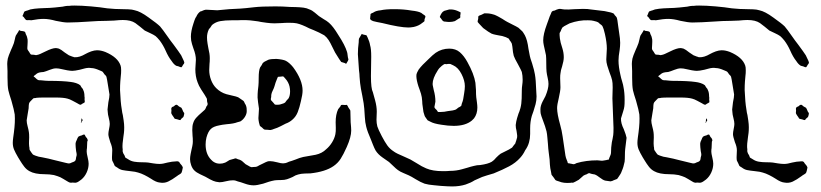

<svg xmlns="http://www.w3.org/2000/svg" viewBox="-20 -617 2956 691"><path d="M74 -545Q71 -547 65 -556Q61 -558 61 -560L63 -564Q64 -566 65.5 -570.5Q67 -575 69 -576Q70 -577 71.5 -577Q73 -577 74 -578Q79 -579 89 -583Q103 -586 120.5 -587Q138 -588 143 -588Q155 -588 177 -590L205 -593Q209 -594 215 -595Q221 -596 230 -596Q235 -597 248 -597Q273 -597 307.5 -594Q342 -591 366 -587Q394 -584 422 -584Q428 -584 442 -583.5Q456 -583 465 -580Q485 -576 515 -554Q546 -532 556 -522Q564 -513 585 -483Q591 -474 605 -456Q625 -429 632 -418Q634 -414 641 -399Q641 -398 642.5 -395Q644 -392 643 -391Q643 -389 641.5 -387Q640 -385 639 -384Q635 -376 633 -375H632Q629 -375 623 -378Q621 -379 617.5 -379.5Q614 -380 613 -381Q605 -386 598 -397Q586 -412 576 -435Q567 -455 555 -471Q546 -482 540 -487Q533 -492 521 -497.5Q509 -503 501 -507Q500 -508 484 -521L467 -534Q451 -545 422 -545Q411 -545 391 -543L364 -542Q335 -542 294 -539Q278 -538 259.5 -537Q241 -536 224 -536Q209 -536 181 -542Q156 -549 137 -549Q119 -549 92 -544Q88 -545 82.5 -544.5Q77 -544 74 -545ZM633 5Q631 8 625.5 11Q620 14 618 16Q599 30 585 36.5Q571 43 555 40Q542 39 523 26Q512 19 500 13Q488 7 477 4Q469 1 449 -1Q430 -3 420.5 -5Q411 -7 402 -14Q395 -18 393 -20Q392 -22 389 -29L384 -39Q383 -43 383 -51L384 -76Q384 -89 377 -105Q370 -126 370 -134Q370 -141 372.5 -153Q375 -165 375 -171Q375 -179 371.5 -192.5Q368 -206 368 -212L367 -223Q367 -225 370 -249Q374 -267 374 -277Q374 -279 368 -314Q365 -334 363 -341Q361 -345 358.5 -347Q356 -349 355 -351L350 -358Q348 -360 344 -361.5Q340 -363 338 -364Q320 -372 309 -372Q297 -374 284 -370.5Q271 -367 267 -366Q249 -362 240 -362Q234 -362 222 -364Q215 -365 203 -368Q191 -371 182 -371Q172 -371 158.5 -365.5Q145 -360 137 -358Q134 -358 127 -357Q120 -356 116 -354Q112 -352 109.5 -349.5Q107 -347 105 -346Q104 -345 103 -344.5Q102 -344 101 -343Q101 -342 102.5 -340.5Q104 -339 105 -339Q113 -331 117 -329Q120 -328 128 -328Q146 -326 154 -326Q208 -326 235 -322Q244 -321 253.5 -318Q263 -315 269 -310Q270 -309 273 -303Q279 -297 280 -292Q284 -284 284 -270Q285 -266 284.5 -262Q284 -258 285 -254V-249Q283 -247 275 -243Q274 -242 272.5 -241Q271 -240 270 -240Q266 -240 257 -246Q251 -249 241 -254.5Q231 -260 223 -262Q209 -266 181 -266H138Q120 -266 111 -265Q109 -264 105.5 -264Q102 -264 100 -263Q96 -259 96 -259Q87 -250 86 -248Q84 -245 83.5 -237.5Q83 -230 83 -227Q82 -219 79.5 -206Q77 -193 76 -184Q76 -175 79.5 -162Q83 -149 84 -141Q85 -135 85 -122Q85 -117 84.5 -109Q84 -101 85 -90Q86 -87 86 -83Q86 -79 87 -77Q87 -77 93 -68Q94 -67 96 -64Q98 -61 100 -60Q101 -59 103.5 -58.5Q106 -58 107 -57Q120 -52 131 -51Q157 -46 175 -41L216 -31Q227 -28 230 -29Q232 -29 234 -30Q236 -31 238 -32Q248 -35 250 -38Q252 -39 253 -44Q254 -49 254 -51Q256 -57 256 -60Q256 -65 254 -73Q252 -89 252 -96V-101Q252 -105 257 -115Q257 -116 259 -120Q261 -124 262 -125Q266 -128 275 -130Q276 -131 278.5 -132Q281 -133 283 -133Q285 -133 289 -124Q294 -120 295 -115Q297 -112 294 -107L293 -84Q292 -80 292 -71Q292 -65 295.5 -50.5Q299 -36 299 -28Q299 -12 292 3.5Q285 19 273 29Q269 32 264 35.5Q259 39 255 40Q252 41 247.5 40.5Q243 40 241 40Q239 40 237 40.5Q235 41 232 40Q230 40 227.5 38.5Q225 37 223 36Q219 34 208 27Q197 20 187 17Q184 16 174 13Q158 10 141 10Q105 10 86 -1Q75 -7 67 -17.5Q59 -28 53 -38Q47 -48 45 -51Q35 -68 30.5 -79Q26 -90 26 -103Q26 -110 27.5 -121.5Q29 -133 30 -140Q35 -178 33 -205Q31 -220 21 -255Q13 -279 10 -292Q7 -307 7 -338V-361L6 -387Q6 -394 8 -406Q10 -415 20 -438Q24 -446 30 -462Q32 -468 33.5 -476Q35 -484 37 -489Q39 -493 46 -503Q48 -508 49 -508Q50 -509 51.5 -507.5Q53 -506 54 -506Q56 -506 62 -505Q68 -504 70 -502Q71 -501 72 -497Q73 -493 74 -492Q75 -490 76.5 -486.5Q78 -483 78 -481Q80 -475 79.5 -466.5Q79 -458 79 -455Q79 -452 78.5 -447Q78 -442 79 -439Q81 -435 85 -430Q88 -424 91 -421Q93 -420 101 -420Q104 -420 107 -419Q110 -418 112 -419Q114 -419 118.5 -420.5Q123 -422 125 -423Q128 -424 144 -432Q168 -444 181 -444Q184 -444 192 -442Q194 -441 196.5 -439.5Q199 -438 201 -437Q206 -433 213 -428Q220 -423 228 -418L241 -413Q243 -413 244.5 -412Q246 -411 249 -411Q266 -410 288 -423Q292 -425 297 -427.5Q302 -430 308 -432Q320 -436 328 -436H331Q343 -436 359 -430Q404 -411 414 -381Q416 -376 416 -364Q416 -352 415 -346Q414 -337 413 -323.5Q412 -310 412 -293Q414 -247 418 -225Q420 -209 422 -203Q423 -197 425 -183.5Q427 -170 427 -159Q427 -147 426 -138.5Q425 -130 424 -124Q420 -98 421 -84Q422 -81 421.5 -77Q421 -73 422 -70Q423 -65 428 -58L431 -50L441 -44Q451 -37 463.5 -35Q476 -33 490 -33Q504 -33 513 -32Q519 -31 531.5 -29Q544 -27 554 -27Q566 -27 583 -32Q601 -36 611 -36Q612 -36 616.5 -36.5Q621 -37 623 -35Q625 -35 628 -29Q636 -21 638 -14Q635 2 633 5ZM632 -189Q630 -185 629 -185Q627 -184 620 -187Q618 -188 614 -188.5Q610 -189 609 -190Q607 -191 607 -192Q607 -193 606 -194Q598 -205 597 -208Q596 -210 596.5 -213.5Q597 -217 597 -219Q597 -220 596.5 -224Q596 -228 598 -230Q598 -231 601 -232.5Q604 -234 605 -234Q611 -240 615 -240Q618 -240 624 -234Q632 -230 633 -229Q635 -226 640 -214Q643 -211 643 -210V-208Q643 -204 640 -196ZM274 -179Q274 -178 273 -176Q272 -174 271 -175Q270 -175 272 -177L273 -188Q273 -191 274 -191Q278 -186 277 -183Z M1205 -234Q1207 -239 1208 -239Q1210 -240 1215.5 -239.5Q1221 -239 1223 -239Q1224 -239 1225.5 -239.5Q1227 -240 1229 -239L1232 -234Q1233 -231 1236 -227Q1239 -223 1240 -221Q1241 -220 1241 -216L1242 -177Q1244 -157 1244 -147Q1244 -124 1228 -88Q1216 -61 1206 -45.5Q1196 -30 1180 -19Q1151 1 1097 7Q1091 7 1077 7.5Q1063 8 1053 11Q1044 13 1033 20Q1022 25 1013 28Q1004 31 990.5 31Q977 31 969 32Q958 34 948 37L927 44Q905 50 893 50Q878 50 861.5 44Q845 38 836 36Q826 32 822 32H819Q811 32 805 33Q799 34 795 35Q779 39 770 39Q767 39 757 37Q748 35 736 28.5Q724 22 719 19Q713 16 700 10Q687 4 679 -4Q672 -11 668 -22.5Q664 -34 664 -44Q664 -52 666 -62.5Q668 -73 669 -77Q670 -81 672 -90.5Q674 -100 674 -107Q674 -121 673 -128L672 -149Q672 -165 675 -173Q678 -184 686 -193Q694 -202 707 -213L717 -222Q719 -224 720.5 -228Q722 -232 723 -234Q727 -238 727 -241Q728 -242 727 -245Q726 -248 726 -249Q725 -252 725 -256.5Q725 -261 724 -263Q723 -265 720.5 -269Q718 -273 717 -275Q713 -281 704 -295Q695 -309 691 -321Q683 -342 683 -368Q683 -376 684 -385Q685 -394 685 -402Q685 -420 676 -443Q675 -446 671 -458.5Q667 -471 667 -485Q667 -505 676 -532Q677 -535 680 -544Q683 -553 687 -558Q689 -563 692.5 -567.5Q696 -572 700 -575Q701 -576 704 -576.5Q707 -577 708 -578Q710 -579 714 -580.5Q718 -582 720 -582H724Q734 -582 743.5 -581Q753 -580 762 -580L805 -584L844 -586Q861 -587 895 -591Q921 -594 971 -594Q997 -594 1023 -592Q1030 -592 1045 -591.5Q1060 -591 1072 -589.5Q1084 -588 1094 -583Q1103 -580 1113 -571.5Q1123 -563 1128 -559Q1143 -549 1145 -548Q1156 -542 1164 -535Q1179 -522 1197 -492Q1222 -454 1229 -430Q1230 -429 1232 -411L1234 -403Q1233 -399 1231 -396Q1229 -393 1228 -391Q1227 -390 1227 -389Q1227 -388 1226 -388Q1225 -387 1223.5 -388.5Q1222 -390 1221 -390Q1219 -391 1214.5 -392Q1210 -393 1208 -394L1201 -404L1186 -428Q1182 -435 1175.5 -449Q1169 -463 1162.5 -473Q1156 -483 1147 -490Q1144 -492 1128 -500Q1120 -504 1109 -508.5Q1098 -513 1093 -515Q1066 -529 1048 -533Q1039 -535 1021 -535Q1004 -535 995 -534L968 -533Q955 -533 940 -535Q925 -537 919 -538Q912 -540 894 -542Q868 -546 834 -544H814Q790 -544 773 -541Q756 -538 743 -527L737 -518Q736 -516 734 -514.5Q732 -513 731 -510Q725 -497 725 -482Q725 -472 727 -460Q729 -448 730 -443Q735 -423 735 -408Q735 -394 734 -387L733 -365Q733 -347 739.5 -329.5Q746 -312 758 -300Q774 -284 795 -278Q801 -276 815.5 -273Q830 -270 837 -267Q837 -267 846 -261Q855 -255 856 -254Q858 -252 859 -249.5Q860 -247 861 -245Q865 -239 866 -235Q868 -231 868 -217Q868 -207 861.5 -196.5Q855 -186 845 -180Q843 -179 839.5 -178.5Q836 -178 834 -177Q822 -172 796 -170Q778 -168 770 -166Q748 -162 739 -153Q729 -144 723 -122Q720 -110 720 -97Q720 -62 740 -42Q747 -35 748 -35Q758 -28 771 -28Q781 -28 788 -31Q792 -32 797 -35.5Q802 -39 806 -41Q812 -43 820 -45Q822 -45 823.5 -46Q825 -47 828 -47Q830 -47 836 -44Q844 -42 847 -40Q851 -38 855.5 -33.5Q860 -29 864 -26L873 -21Q881 -16 883 -16Q884 -15 887 -15.5Q890 -16 892 -16Q900 -16 903 -17Q907 -18 913 -22Q918 -24 927.5 -29Q937 -34 943 -36Q946 -37 952 -37Q961 -37 977 -33Q980 -32 989.5 -30Q999 -28 1007 -30Q1012 -31 1020 -35Q1028 -37 1044 -43Q1058 -49 1071 -52Q1080 -54 1093.5 -56Q1107 -58 1116 -60Q1139 -65 1154 -80Q1166 -90 1175 -104.5Q1184 -119 1187 -134Q1189 -144 1188.5 -157.5Q1188 -171 1188 -177Q1188 -205 1197 -224ZM907 -266Q907 -280 908 -290.5Q909 -301 910 -308Q911 -318 911 -336Q911 -363 916 -374Q916 -374 922 -383Q923 -385 924.5 -388Q926 -391 928 -392Q930 -394 932 -395Q934 -396 936 -397L946 -402Q955 -405 975 -405Q999 -403 1009 -398Q1022 -391 1035 -375Q1069 -329 1069 -291Q1069 -277 1063 -253Q1058 -230 1051.5 -213.5Q1045 -197 1032 -186Q1022 -177 1008 -172Q1004 -170 990.5 -163Q977 -156 966 -153Q964 -152 959.5 -150.5Q955 -149 953 -149L942 -150Q934 -150 931 -151Q930 -151 923 -158Q922 -159 919 -161Q916 -163 915 -165Q914 -167 913.5 -170.5Q913 -174 912 -176Q910 -186 910 -192Q910 -199 911 -208Q912 -217 912 -226Q908 -252 907 -266ZM1006 -248Q1007 -249 1012 -256Q1019 -263 1019 -264Q1024 -273 1024 -289Q1024 -296 1022 -306Q1018 -322 1007 -334Q1006 -335 1003.5 -338Q1001 -341 999 -342H997L988 -341Q981 -341 980 -340Q979 -339 978.5 -336.5Q978 -334 977 -333Q971 -319 968 -307Q966 -300 962 -292Q958 -284 957 -279Q956 -276 956 -268Q954 -261 955 -257Q956 -256 964 -247Q965 -245 969 -241Q971 -240 976 -240Q985 -240 988 -241Q990 -242 996 -243.5Q1002 -245 1006 -248Z M1313 -561Q1314 -562 1313.5 -564Q1313 -566 1314 -567Q1315 -568 1318 -569.5Q1321 -571 1322 -571Q1330 -576 1334 -577Q1337 -578 1342 -579Q1347 -580 1350 -580Q1367 -584 1399 -584Q1433 -584 1461 -579Q1463 -579 1472.5 -577.5Q1482 -576 1489.5 -573.5Q1497 -571 1502 -566Q1509 -562 1511 -559V-558Q1511 -554 1508 -548Q1508 -541 1507 -540L1499 -534Q1487 -524 1469 -520Q1457 -518 1450 -518Q1420 -518 1356 -534Q1334 -538 1323 -541Q1321 -542 1317.5 -543.5Q1314 -545 1312 -549ZM1597 -583H1602Q1614 -583 1626 -578Q1627 -577 1631.5 -575.5Q1636 -574 1637 -573Q1638 -572 1637.5 -568.5Q1637 -565 1637 -564Q1636 -562 1636.5 -558.5Q1637 -555 1636 -553Q1636 -552 1631 -550Q1621 -543 1617 -541Q1608 -538 1598 -538Q1589 -538 1584 -539Q1577 -539 1575 -541Q1572 -543 1570 -546.5Q1568 -550 1566 -552Q1565 -553 1564 -554Q1563 -555 1563 -557Q1563 -558 1564 -559Q1565 -560 1565 -562Q1567 -566 1570 -570.5Q1573 -575 1579 -578Q1584 -579 1588 -580.5Q1592 -582 1597 -583ZM1884 -105Q1880 -90 1870 -76Q1863 -61 1852 -49Q1836 -31 1812.5 -18.5Q1789 -6 1757 7Q1729 15 1715 20L1688 32Q1674 41 1656 47Q1634 54 1607 54Q1594 54 1566 52Q1559 51 1540.5 49.5Q1522 48 1508 44Q1494 39 1476 28Q1460 18 1451 14Q1445 11 1432.5 6Q1420 1 1412 -5Q1405 -10 1396 -19Q1387 -28 1380 -34Q1373 -39 1357 -50Q1341 -61 1332 -75Q1327 -84 1322.5 -95.5Q1318 -107 1316 -112Q1302 -144 1298 -161Q1294 -176 1293 -196Q1292 -216 1291 -226Q1290 -242 1284 -272Q1278 -300 1276 -318L1274 -341Q1274 -350 1272 -364L1268 -422Q1268 -443 1271 -465Q1271 -474 1272 -478L1279 -490Q1280 -491 1280.5 -492.5Q1281 -494 1282 -495L1286 -493Q1288 -492 1292.5 -491.5Q1297 -491 1299 -490L1303 -482Q1310 -467 1312 -454Q1316 -442 1316 -413L1315 -343Q1315 -298 1322 -285Q1324 -278 1330 -256Q1336 -234 1336 -215L1335 -186Q1335 -174 1338 -162Q1341 -152 1354 -127Q1365 -106 1374 -93.5Q1383 -81 1397 -72Q1406 -65 1435 -53Q1453 -45 1457 -43Q1476 -32 1479 -30Q1499 -17 1514 -11Q1537 -1 1574 -1Q1591 -1 1599 -2Q1622 -2 1643 -8Q1652 -10 1662.5 -13.5Q1673 -17 1686 -20Q1697 -23 1708 -23Q1737 -27 1750 -35Q1758 -40 1766 -50Q1776 -60 1782 -64Q1789 -68 1801 -73.5Q1813 -79 1820 -84Q1823 -85 1825 -88.5Q1827 -92 1829 -94Q1833 -98 1834 -100Q1835 -101 1835.5 -104Q1836 -107 1837 -108L1841 -122Q1842 -128 1840.5 -135.5Q1839 -143 1839 -146Q1836 -157 1836 -167Q1836 -170 1837 -173.5Q1838 -177 1838 -180Q1840 -190 1846 -208Q1849 -214 1853 -228Q1857 -243 1857.5 -263Q1858 -283 1858 -292Q1858 -301 1859.5 -311Q1861 -321 1861 -330Q1861 -345 1858 -358Q1856 -364 1844 -386Q1832 -407 1829 -416Q1826 -426 1824 -449L1822 -460Q1821 -463 1818.5 -466.5Q1816 -470 1815 -471L1811 -478L1801 -483Q1789 -488 1773 -490Q1769 -491 1763 -492Q1757 -493 1749 -496Q1739 -501 1719 -516Q1714 -521 1704 -532Q1700 -536 1699 -538Q1699 -543 1701 -549Q1701 -558 1702 -559Q1704 -561 1713 -564L1723 -569H1729Q1740 -569 1748 -567Q1751 -566 1755.5 -565Q1760 -564 1766 -561Q1769 -560 1788 -549Q1800 -541 1806 -538Q1813 -534 1825.5 -528Q1838 -522 1846 -517L1860 -504Q1862 -502 1869 -490Q1878 -473 1882 -441L1887 -415Q1888 -409 1895 -389Q1903 -363 1905 -350Q1907 -339 1908 -325.5Q1909 -312 1909 -307Q1909 -298 1910 -288.5Q1911 -279 1911 -270Q1911 -255 1907.5 -242Q1904 -229 1900 -217Q1896 -205 1894 -200Q1888 -179 1888 -155Q1888 -151 1888 -135Q1888 -119 1884 -105ZM1521 -403Q1538 -420 1548 -427Q1570 -442 1597 -442Q1620 -442 1635 -429Q1650 -416 1662 -394Q1686 -351 1691 -319L1693 -293Q1693 -276 1694 -267Q1695 -260 1696.5 -248.5Q1698 -237 1698 -230Q1698 -207 1686 -191Q1684 -189 1682 -187Q1680 -185 1678 -183Q1655 -164 1613 -164Q1593 -164 1569 -168Q1541 -172 1529 -179L1519 -184L1514 -191Q1508 -199 1508 -201Q1507 -204 1504 -214Q1502 -225 1500 -243Q1500 -251 1498 -267Q1496 -279 1490.5 -293.5Q1485 -308 1483 -316Q1477 -338 1479 -350Q1480 -355 1487 -367Q1499 -383 1521 -403ZM1547 -251 1544 -235Q1544 -234 1543.5 -232.5Q1543 -231 1544 -230Q1545 -227 1548.5 -224Q1552 -221 1553 -219Q1555 -215 1557 -214H1566Q1579 -214 1591 -217Q1612 -219 1621 -223L1630 -230Q1632 -231 1635 -232.5Q1638 -234 1640 -236L1642 -244Q1646 -254 1647 -260Q1648 -267 1650.5 -281.5Q1653 -296 1653 -307Q1653 -327 1641 -350.5Q1629 -374 1611 -382Q1608 -383 1604.5 -385Q1601 -387 1599 -387H1596Q1590 -387 1588 -386Q1587 -386 1583 -386.5Q1579 -387 1577 -385L1570 -380Q1560 -372 1555 -363Q1537 -335 1537 -315Q1537 -311 1538.5 -305Q1540 -299 1541 -293Q1547 -272 1547 -251Z M2230 -80Q2229 -71 2229 -57.5Q2229 -44 2228 -35Q2224 -15 2218 -2Q2215 8 2206 20L2201 27L2188 32Q2186 33 2184 34Q2182 35 2180 35Q2179 36 2176 35.5Q2173 35 2172 35L2158 33Q2150 31 2138.5 22Q2127 13 2121 11Q2113 9 2110 9Q2101 6 2100 6Q2097 7 2095 8Q2093 9 2092 10Q2085 12 2080 15Q2075 19 2071 23Q2067 27 2063 30Q2049 38 2044 40Q2041 41 2038.5 40.5Q2036 40 2033 41Q2008 43 1992 36Q1989 35 1985.5 34Q1982 33 1979 31L1972 21L1965 12L1963 1Q1960 -11 1959 -25Q1958 -39 1958 -43Q1957 -53 1955 -67Q1953 -81 1952 -99Q1951 -108 1950 -121.5Q1949 -135 1947 -144Q1944 -158 1931 -192Q1930 -195 1928.5 -199Q1927 -203 1926 -208Q1925 -212 1925 -224Q1925 -236 1932.5 -251Q1940 -266 1943 -271Q1954 -297 1954 -315Q1954 -324 1951 -337Q1948 -350 1947 -359Q1946 -369 1946 -388Q1946 -408 1945 -418Q1944 -424 1940 -441Q1939 -445 1937 -454.5Q1935 -464 1935 -472Q1935 -494 1948 -529Q1951 -536 1954.5 -547Q1958 -558 1962 -566Q1963 -568 1964 -571Q1965 -574 1967 -576Q1968 -577 1971 -578Q1974 -579 1976 -579Q1986 -584 1989 -584Q1991 -585 1994 -585Q1999 -585 2003 -584Q2007 -583 2011 -583Q2023 -582 2048 -584L2078 -585Q2097 -585 2106 -583Q2152 -577 2156 -577Q2162 -576 2179 -572L2187 -569Q2190 -568 2192 -563Q2199 -556 2200 -553L2202 -544L2205 -522L2208 -501Q2212 -477 2212 -463Q2212 -451 2210 -436.5Q2208 -422 2207 -416L2206 -399Q2206 -377 2213 -347Q2215 -337 2219 -324Q2223 -311 2224 -303Q2228 -284 2228 -257Q2228 -241 2227 -234Q2226 -226 2223 -217Q2220 -208 2219 -204L2215 -191Q2214 -174 2225 -152Q2233 -132 2235 -121Q2234 -109 2230 -80ZM2188 -157Q2188 -171 2184 -263L2185 -302Q2185 -320 2183 -328Q2181 -338 2173 -358Q2169 -369 2165.5 -381Q2162 -393 2162 -403Q2162 -413 2163 -422.5Q2164 -432 2164 -442Q2164 -464 2157 -495Q2152 -516 2149 -521Q2148 -524 2144.5 -527Q2141 -530 2139 -531Q2133 -537 2132 -537Q2129 -539 2116 -542Q2109 -544 2096 -544Q2064 -545 2030 -533Q2024 -530 2011 -523L2004 -518Q2002 -515 2000.5 -511.5Q1999 -508 1998 -505L1994 -498V-490Q1994 -481 1998 -463Q1999 -459 2004 -443Q2009 -427 2009 -411Q2009 -398 2003 -378Q1998 -364 1997 -352Q1996 -347 1996 -336L1997 -303Q1997 -290 1991 -264Q1985 -240 1985 -228Q1985 -207 1996 -168Q2002 -147 2005 -125L2015 -57Q2016 -50 2021 -38Q2022 -37 2022.5 -34Q2023 -31 2024 -30Q2026 -29 2028.5 -29Q2031 -29 2033 -28Q2036 -28 2038.5 -27Q2041 -26 2044 -26Q2047 -26 2050 -27.5Q2053 -29 2055 -30Q2089 -40 2130 -40Q2134 -40 2140.5 -39Q2147 -38 2151 -39Q2154 -39 2157 -40Q2160 -41 2163 -41Q2164 -42 2167 -42Q2170 -42 2171 -43L2173 -49Q2179 -61 2179 -68Q2179 -86 2182 -105Q2183 -110 2184.5 -116.5Q2186 -123 2187 -131Q2188 -138 2188 -157Z M2322 -545Q2319 -547 2313 -556Q2309 -558 2309 -560L2311 -564Q2312 -566 2313.5 -570.5Q2315 -575 2317 -576Q2318 -577 2319.5 -577Q2321 -577 2322 -578Q2327 -579 2337 -583Q2351 -586 2368.5 -587Q2386 -588 2391 -588Q2403 -588 2425 -590L2453 -593Q2457 -594 2463 -595Q2469 -596 2478 -596Q2483 -597 2496 -597Q2521 -597 2555.5 -594Q2590 -591 2614 -587Q2642 -584 2670 -584Q2676 -584 2690 -583.5Q2704 -583 2713 -580Q2733 -576 2763 -554Q2794 -532 2804 -522Q2812 -513 2833 -483Q2839 -474 2853 -456Q2873 -429 2880 -418Q2882 -414 2889 -399Q2889 -398 2890.5 -395Q2892 -392 2891 -391Q2891 -389 2889.5 -387Q2888 -385 2887 -384Q2883 -376 2881 -375H2880Q2877 -375 2871 -378Q2869 -379 2865.5 -379.5Q2862 -380 2861 -381Q2853 -386 2846 -397Q2834 -412 2824 -435Q2815 -455 2803 -471Q2794 -482 2788 -487Q2781 -492 2769 -497.5Q2757 -503 2749 -507Q2748 -508 2732 -521L2715 -534Q2699 -545 2670 -545Q2659 -545 2639 -543L2612 -542Q2583 -542 2542 -539Q2526 -538 2507.5 -537Q2489 -536 2472 -536Q2457 -536 2429 -542Q2404 -549 2385 -549Q2367 -549 2340 -544Q2336 -545 2330.5 -544.5Q2325 -544 2322 -545ZM2881 5Q2879 8 2873.5 11Q2868 14 2866 16Q2847 30 2833 36.5Q2819 43 2803 40Q2790 39 2771 26Q2760 19 2748 13Q2736 7 2725 4Q2717 1 2697 -1Q2678 -3 2668.5 -5Q2659 -7 2650 -14Q2643 -18 2641 -20Q2640 -22 2637 -29L2632 -39Q2631 -43 2631 -51L2632 -76Q2632 -89 2625 -105Q2618 -126 2618 -134Q2618 -141 2620.5 -153Q2623 -165 2623 -171Q2623 -179 2619.5 -192.5Q2616 -206 2616 -212L2615 -223Q2615 -225 2618 -249Q2622 -267 2622 -277Q2622 -279 2616 -314Q2613 -334 2611 -341Q2609 -345 2606.5 -347Q2604 -349 2603 -351L2598 -358Q2596 -360 2592 -361.5Q2588 -363 2586 -364Q2568 -372 2557 -372Q2545 -374 2532 -370.5Q2519 -367 2515 -366Q2497 -362 2488 -362Q2482 -362 2470 -364Q2463 -365 2451 -368Q2439 -371 2430 -371Q2420 -371 2406.5 -365.5Q2393 -360 2385 -358Q2382 -358 2375 -357Q2368 -356 2364 -354Q2360 -352 2357.5 -349.5Q2355 -347 2353 -346Q2352 -345 2351 -344.5Q2350 -344 2349 -343Q2349 -342 2350.5 -340.5Q2352 -339 2353 -339Q2361 -331 2365 -329Q2368 -328 2376 -328Q2394 -326 2402 -326Q2456 -326 2483 -322Q2492 -321 2501.5 -318Q2511 -315 2517 -310Q2518 -309 2521 -303Q2527 -297 2528 -292Q2532 -284 2532 -270Q2533 -266 2532.5 -262Q2532 -258 2533 -254V-249Q2531 -247 2523 -243Q2522 -242 2520.5 -241Q2519 -240 2518 -240Q2514 -240 2505 -246Q2499 -249 2489 -254.5Q2479 -260 2471 -262Q2457 -266 2429 -266H2386Q2368 -266 2359 -265Q2357 -264 2353.5 -264Q2350 -264 2348 -263Q2344 -259 2344 -259Q2335 -250 2334 -248Q2332 -245 2331.5 -237.5Q2331 -230 2331 -227Q2330 -219 2327.5 -206Q2325 -193 2324 -184Q2324 -175 2327.5 -162Q2331 -149 2332 -141Q2333 -135 2333 -122Q2333 -117 2332.5 -109Q2332 -101 2333 -90Q2334 -87 2334 -83Q2334 -79 2335 -77Q2335 -77 2341 -68Q2342 -67 2344 -64Q2346 -61 2348 -60Q2349 -59 2351.5 -58.5Q2354 -58 2355 -57Q2368 -52 2379 -51Q2405 -46 2423 -41L2464 -31Q2475 -28 2478 -29Q2480 -29 2482 -30Q2484 -31 2486 -32Q2496 -35 2498 -38Q2500 -39 2501 -44Q2502 -49 2502 -51Q2504 -57 2504 -60Q2504 -65 2502 -73Q2500 -89 2500 -96V-101Q2500 -105 2505 -115Q2505 -116 2507 -120Q2509 -124 2510 -125Q2514 -128 2523 -130Q2524 -131 2526.5 -132Q2529 -133 2531 -133Q2533 -133 2537 -124Q2542 -120 2543 -115Q2545 -112 2542 -107L2541 -84Q2540 -80 2540 -71Q2540 -65 2543.5 -50.5Q2547 -36 2547 -28Q2547 -12 2540 3.5Q2533 19 2521 29Q2517 32 2512 35.5Q2507 39 2503 40Q2500 41 2495.5 40.5Q2491 40 2489 40Q2487 40 2485 40.5Q2483 41 2480 40Q2478 40 2475.5 38.5Q2473 37 2471 36Q2467 34 2456 27Q2445 20 2435 17Q2432 16 2422 13Q2406 10 2389 10Q2353 10 2334 -1Q2323 -7 2315 -17.5Q2307 -28 2301 -38Q2295 -48 2293 -51Q2283 -68 2278.5 -79Q2274 -90 2274 -103Q2274 -110 2275.5 -121.5Q2277 -133 2278 -140Q2283 -178 2281 -205Q2279 -220 2269 -255Q2261 -279 2258 -292Q2255 -307 2255 -338V-361L2254 -387Q2254 -394 2256 -406Q2258 -415 2268 -438Q2272 -446 2278 -462Q2280 -468 2281.5 -476Q2283 -484 2285 -489Q2287 -493 2294 -503Q2296 -508 2297 -508Q2298 -509 2299.5 -507.5Q2301 -506 2302 -506Q2304 -506 2310 -505Q2316 -504 2318 -502Q2319 -501 2320 -497Q2321 -493 2322 -492Q2323 -490 2324.5 -486.5Q2326 -483 2326 -481Q2328 -475 2327.5 -466.5Q2327 -458 2327 -455Q2327 -452 2326.5 -447Q2326 -442 2327 -439Q2329 -435 2333 -430Q2336 -424 2339 -421Q2341 -420 2349 -420Q2352 -420 2355 -419Q2358 -418 2360 -419Q2362 -419 2366.5 -420.5Q2371 -422 2373 -423Q2376 -424 2392 -432Q2416 -444 2429 -444Q2432 -444 2440 -442Q2442 -441 2444.5 -439.5Q2447 -438 2449 -437Q2454 -433 2461 -428Q2468 -423 2476 -418L2489 -413Q2491 -413 2492.5 -412Q2494 -411 2497 -411Q2514 -410 2536 -423Q2540 -425 2545 -427.5Q2550 -430 2556 -432Q2568 -436 2576 -436H2579Q2591 -436 2607 -430Q2652 -411 2662 -381Q2664 -376 2664 -364Q2664 -352 2663 -346Q2662 -337 2661 -323.5Q2660 -310 2660 -293Q2662 -247 2666 -225Q2668 -209 2670 -203Q2671 -197 2673 -183.5Q2675 -170 2675 -159Q2675 -147 2674 -138.5Q2673 -130 2672 -124Q2668 -98 2669 -84Q2670 -81 2669.5 -77Q2669 -73 2670 -70Q2671 -65 2676 -58L2679 -50L2689 -44Q2699 -37 2711.5 -35Q2724 -33 2738 -33Q2752 -33 2761 -32Q2767 -31 2779.5 -29Q2792 -27 2802 -27Q2814 -27 2831 -32Q2849 -36 2859 -36Q2860 -36 2864.5 -36.5Q2869 -37 2871 -35Q2873 -35 2876 -29Q2884 -21 2886 -14Q2883 2 2881 5ZM2880 -189Q2878 -185 2877 -185Q2875 -184 2868 -187Q2866 -188 2862 -188.5Q2858 -189 2857 -190Q2855 -191 2855 -192Q2855 -193 2854 -194Q2846 -205 2845 -208Q2844 -210 2844.5 -213.5Q2845 -217 2845 -219Q2845 -220 2844.5 -224Q2844 -228 2846 -230Q2846 -231 2849 -232.5Q2852 -234 2853 -234Q2859 -240 2863 -240Q2866 -240 2872 -234Q2880 -230 2881 -229Q2883 -226 2888 -214Q2891 -211 2891 -210V-208Q2891 -204 2888 -196ZM2522 -179Q2522 -178 2521 -176Q2520 -174 2519 -175Q2518 -175 2520 -177L2521 -188Q2521 -191 2522 -191Q2526 -186 2525 -183Z"/></svg>

Font: Rubik-Burned
Style: Regular
Weight: 400
Designer: NaN (generative design), Hubert & Fischer (Rubik source font outlines)
Foundry: NaN, Hubert & Fischer
Version: Version 1.000